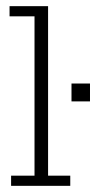

<svg xmlns="http://www.w3.org/2000/svg" viewBox="-20 -603 312 623"><path d="M16 0V-33H92V-550H11V-583H136V-33H208V0ZM212 -274V-332H272V-274Z"/></svg>

Font: Rokkitt ExtraLight
Style: Regular
Weight: 250
Version: Version 3.103